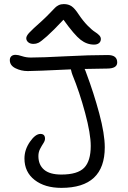

<svg xmlns="http://www.w3.org/2000/svg" viewBox="-20 -933 624 935"><path d="M143.1 -719.2Q127 -719.2 117.4 -727.3Q107.9 -735.4 107.9 -747.1Q107.9 -757.3 121.3 -772.5Q134.8 -787.6 187 -834Q205.1 -850.6 223.1 -869.4Q241.2 -888.2 248.3 -895.5Q255.4 -902.8 266.1 -908Q276.9 -913.1 291 -913.1Q313 -913.1 328.6 -902.6Q344.2 -892.1 363.8 -861.8Q384.8 -830.6 406.7 -808.3Q428.7 -786.1 441.7 -778.1Q454.6 -770 462.9 -761.5Q471.2 -752.9 471.2 -743.2Q471.2 -730.5 462.2 -723.1Q453.1 -715.8 438 -715.8Q402.8 -715.8 372.6 -739.3Q342.3 -762.7 289.1 -836.9Q239.3 -783.7 209 -756.8Q178.7 -730 167.2 -724.6Q155.8 -719.2 143.1 -719.2ZM278.8 -18.1Q198.2 -18.1 148.7 -56.6Q99.1 -95.2 99.1 -161.1Q99.1 -204.1 125.7 -242.4Q152.3 -280.8 176.8 -280.8Q199.2 -280.8 199.2 -257.8Q199.2 -247.6 191.2 -235.4Q183.1 -223.1 175 -207.5Q167 -191.9 167 -172.9Q167 -130.4 194.6 -106.7Q222.2 -83 278.8 -83Q357.9 -83 389.9 -116Q421.9 -148.9 421.9 -222.2Q421.9 -281.7 394.5 -383.3Q367.2 -484.9 333 -567.9Q329.6 -575.7 325.2 -595.2Q150.9 -586.9 115.2 -586.9Q83 -586.9 55.4 -600.6Q27.8 -614.3 27.8 -640.1Q27.8 -652.3 35.2 -659.2Q42.5 -666 56.2 -666Q67.9 -666 87.6 -659.4Q107.4 -652.8 129.9 -652.8Q184.6 -652.8 299.8 -658.9Q415 -665 504.9 -665Q550.8 -665 550.8 -628.9Q550.8 -599.1 501 -599.1Q464.4 -599.1 392.1 -597.2Q396.5 -588.4 400.9 -575.2Q436.5 -480.5 463.4 -380.4Q490.2 -280.3 490.2 -215.8Q490.2 -18.1 278.8 -18.1Z"/></svg>

Font: Shantell Sans Irregular
Style: Regular
Weight: 300
Designer: Stephen Nixon, Anya Danilova, Shantell Martin
Foundry: Arrow Type
Version: Version 1.006;[9816181b4]